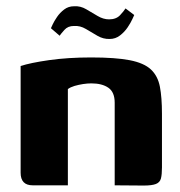

<svg xmlns="http://www.w3.org/2000/svg" viewBox="-20 -583 567 604"><path d="M83 0Q44.9 0 44.9 -39.5V-375.3Q75.3 -385.4 134.9 -393.9Q194.5 -402.3 266.7 -402.3Q343.6 -402.3 388.2 -393.6Q432.8 -384.9 454.7 -364.5Q476.5 -344.1 483 -310.2Q489.5 -276.3 489.5 -225.2V-56Q489.5 -34.1 486.3 -21.6Q483 -9.2 470.6 -4.3Q458.1 0.7 431.8 0.7L340.8 0V-259.9Q340.8 -293.2 321 -306.9Q301.1 -320.7 267.4 -320.7Q255.4 -320.7 241.3 -318.6Q227.3 -316.4 214.5 -312.7Q201.7 -308.9 193.5 -302.8V0ZM324.9 -460.4Q304.8 -459.8 286.7 -470.3Q268.6 -480.9 250.3 -491.8Q232.1 -502.7 212.3 -501.3Q193.5 -501.3 182.6 -488.9Q171.6 -476.6 167.6 -470.6L140.2 -494.2Q140.8 -495.4 145.5 -505.8Q150.3 -516.3 159.4 -529.6Q168.5 -543 181.8 -553.1Q195.1 -563.3 212.9 -563.3Q233 -564.7 251.1 -554Q269.2 -543.2 287.2 -532.7Q305.1 -522.1 323.2 -522.1Q345.3 -522.1 357.6 -535.1Q369.8 -548.2 374.9 -556.5L402.3 -535.8Q401.7 -534.5 396.5 -523.1Q391.3 -511.6 381.7 -497.2Q372.1 -482.8 357.7 -471.6Q343.4 -460.4 324.9 -460.4Z"/></svg>

Font: Genos Thin
Style: Regular
Weight: 100
Designer: Robert E. Leuschke
Foundry: Robert E. Leuschke
Version: Version 1.010